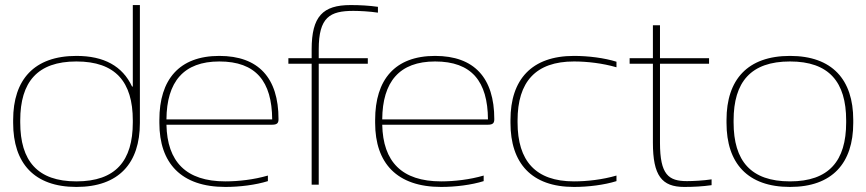

<svg xmlns="http://www.w3.org/2000/svg" viewBox="-20 -730 3425 759"><path d="M32 -256V-244C32 -85 115 9 282 9C450 9 533 -85 533 -244V-710H505V-388H502C464 -469 391 -509 282 -509C115 -509 32 -415 32 -256ZM60 -246V-254C60 -406 128 -487 282 -487C437 -487 505 -406 505 -254V-246C505 -94 437 -13 282 -13C128 -13 60 -94 60 -246Z M1081 -259C1081 -422 1002 -509 847 -509C688 -509 610 -415 610 -256V-244C610 -85 696 9 871 9C928 9 991 1 1039 -14V-36C984 -20 923 -13 871 -13C715 -13 641 -91 638 -237H1056C1077 -237 1081 -245 1081 -259ZM638 -258C639 -407 706 -487 847 -487C992 -487 1055 -408 1056 -258Z M1377 -687C1400 -687 1441 -685 1474 -680V-703C1439 -708 1403 -710 1366 -710C1256 -710 1212 -665 1212 -535V-500H1120V-478H1212V0H1240V-478H1434V-500H1240V-535C1240 -662 1284 -687 1377 -687Z M1934 -259C1934 -422 1855 -509 1700 -509C1541 -509 1463 -415 1463 -256V-244C1463 -85 1549 9 1724 9C1781 9 1844 1 1892 -14V-36C1837 -20 1776 -13 1724 -13C1568 -13 1494 -91 1491 -237H1909C1930 -237 1934 -245 1934 -259ZM1491 -258C1492 -407 1559 -487 1700 -487C1845 -487 1908 -408 1909 -258Z M1998 -256V-244C1998 -85 2081 9 2249 9C2306 9 2369 1 2417 -14V-36C2362 -20 2301 -13 2249 -13C2097 -13 2026 -94 2026 -246V-254C2026 -406 2097 -487 2249 -487C2301 -487 2362 -480 2417 -464V-486C2369 -501 2306 -509 2249 -509C2081 -509 1998 -415 1998 -256Z M2696 -14C2623 -14 2589 -39 2589 -166V-478H2783V-500H2589V-630H2561V-500H2469V-478H2561V-166C2561 -36 2596 9 2685 9C2722 9 2758 7 2793 2V-21C2760 -16 2719 -14 2696 -14Z M2852 -256V-244C2852 -85 2935 9 3103 9C3270 9 3353 -85 3353 -244V-256C3353 -415 3270 -509 3103 -509C2935 -509 2852 -415 2852 -256ZM2880 -246V-254C2880 -406 2948 -487 3103 -487C3257 -487 3325 -406 3325 -254V-246C3325 -94 3257 -13 3103 -13C2948 -13 2880 -94 2880 -246Z"/></svg>

Font: LT Wave Thin
Style: Regular
Weight: 100
Designer: Daniel Lyons
Version: Version 2.5 (Glyphs App)